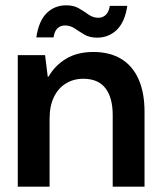

<svg xmlns="http://www.w3.org/2000/svg" viewBox="-20 -704 605 724"><path d="M47 0V-496H150L160 -415H163Q188 -458 230 -483Q272 -508 332 -508Q393 -508 436 -482.5Q479 -457 502 -406.5Q525 -356 525 -282V0H405V-270Q405 -336 377.5 -371.5Q350 -407 294 -407Q257 -407 228 -389Q199 -371 183 -337.5Q167 -304 167 -256V0ZM346 -562Q318 -562 298.5 -573.5Q279 -585 262 -596.5Q245 -608 225 -608Q208 -608 196.5 -597Q185 -586 182 -563H117Q126 -625 156 -654.5Q186 -684 230 -684Q258 -684 277.5 -672.5Q297 -661 314 -649Q331 -637 351 -637Q368 -637 379.5 -648.5Q391 -660 394 -682H460Q451 -621 420.5 -591.5Q390 -562 346 -562Z"/></svg>

Font: DM Sans 9pt 36pt SemiBold
Style: Regular
Weight: 600
Version: Version 4.004;gftools[0.9.30]